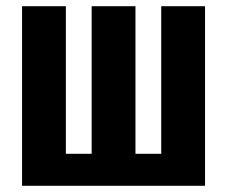

<svg xmlns="http://www.w3.org/2000/svg" viewBox="-20 -598 733 618"><path d="M51 0V-578H192V-103H275V-578H416V-103H499V-578H640V0Z"/></svg>

Font: Oswald SemiBold
Style: Regular
Weight: 600
Designer: Vernon Adams
Foundry: Vernon Adams
Version: Version 4.103;gftools[0.9.33.dev8+g029e19f]